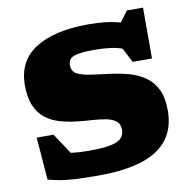

<svg xmlns="http://www.w3.org/2000/svg" viewBox="-84 -840 937 939"><g transform="rotate(-10 384.0 -370.5)"><path d="M719 -240Q719 -112 623.8 -48.5Q528.5 15 332 15Q259.5 15 200.8 11.5Q142 8 81 -9L64.5 -220H148L216 -117.5Q236.5 -115 258.5 -113.8Q280.5 -112.5 306 -112.5Q378 -112.5 416 -121Q454 -129.5 468 -145.8Q482 -162 482 -186Q482 -215 463.2 -229.5Q444.5 -244 412.8 -249.8Q381 -255.5 342 -257.8Q303 -260 263 -265Q223 -270 185.2 -281.2Q147.5 -292.5 117.5 -315.8Q87.5 -339 69.8 -379.2Q52 -419.5 52 -482Q52 -603 146.2 -662.5Q240.5 -722 409 -722Q453 -722 491.2 -717.8Q529.5 -713.5 567.5 -703L607 -756H687V-503.5H591L554 -575.5Q504.5 -594 415 -594Q350.5 -594 318.2 -584.2Q286 -574.5 286 -540Q286 -508.5 313 -495.2Q340 -482 385 -476.5Q430 -471 484 -463.5Q524.5 -458 566 -446.5Q607.5 -435 642.2 -411.5Q677 -388 698 -346.8Q719 -305.5 719 -240Z"/></g></svg>

Font: Newsreader Caption ExtraBold
Style: Regular
Weight: 800
Designer: Hugues Gentile
Foundry: Production Type
Version: Version 1.001